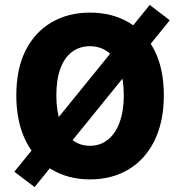

<svg xmlns="http://www.w3.org/2000/svg" viewBox="-20 -714 728 777"><path d="M120 43 38 -19 586 -694 667 -632ZM344 12Q256 12 188.5 -28.5Q121 -69 83.5 -145.5Q46 -222 46 -328Q46 -435 83.5 -509.5Q121 -584 188.5 -623.5Q256 -663 344 -663Q433 -663 500.5 -623.5Q568 -584 605.5 -509.5Q643 -435 643 -328Q643 -222 605.5 -145.5Q568 -69 500.5 -28.5Q433 12 344 12ZM344 -124Q386 -124 417 -149Q448 -174 464.5 -220Q481 -266 481 -328Q481 -391 464.5 -435.5Q448 -480 417 -503.5Q386 -527 344 -527Q302 -527 271 -503.5Q240 -480 224 -435.5Q208 -391 208 -328Q208 -266 224 -220Q240 -174 271 -149Q302 -124 344 -124Z"/></svg>

Font: Mada ExtraBold
Style: Regular
Weight: 800
Designer: Khaled Hosny
Version: Version 1.5